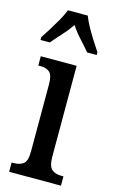

<svg xmlns="http://www.w3.org/2000/svg" viewBox="-120 -812 507 859"><g transform="rotate(15 133.5 -383.0)"><path d="M16 0V-43H26Q54 -43 70.5 -56Q87 -69 87 -113V-423Q87 -466 72 -479.5Q57 -493 30 -493H19V-536H185V-117Q185 -71 201.5 -57Q218 -43 246 -43H256V0ZM-1 -619Q12 -638 28 -664Q44 -690 59.5 -717Q75 -744 83 -766H175Q183 -744 198 -717Q213 -690 229.5 -664Q246 -638 259 -619V-606H215Q195 -630 171 -656Q147 -682 129 -710Q110 -682 86 -656Q62 -630 42 -606H-1Z"/></g></svg>

Font: Noto Serif Tamil ExtraCondensed Medium
Style: Regular
Weight: 500
Width: 2
Designer: Indian Type Foundry, Tom Grace, and the Monotype Design Team
Foundry: Monotype Imaging Inc.
Version: Version 2.004; ttfautohint (v1.8.4.7-5d5b)